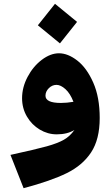

<svg xmlns="http://www.w3.org/2000/svg" viewBox="-20 -706 589 1009"><path d="M504 -86Q504 26 459 94.5Q414 163 330.5 204Q247 245 104 283L35 108Q168 79 225.5 63Q283 47 315.5 28.5Q348 10 371 -23Q334 0 278 0Q231 0 189 -25Q147 -50 121.5 -93.5Q96 -137 96 -190Q96 -247 125 -302Q154 -357 199.5 -391.5Q245 -426 290 -426Q337 -426 386.5 -387.5Q436 -349 470 -272Q504 -195 504 -86ZM300 -165Q331 -165 366 -171Q349 -215 324 -237.5Q299 -260 277 -260Q254 -260 236.5 -242.5Q219 -225 219 -203Q219 -165 300 -165ZM179 -573 269 -686 385 -591 295 -478Z"/></svg>

Font: FiraGO Heavy
Style: Italic
Weight: 900
Italic angle: -8°
Designer: bBox Type GmbH
Foundry: bBox Type GmbH
Version: Version 1.001